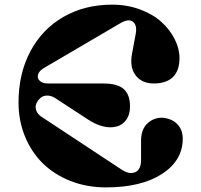

<svg xmlns="http://www.w3.org/2000/svg" viewBox="-20 -795 870 830"><path d="M438 15.1Q355 15.1 284.2 -12.9Q213.4 -41 164.3 -89.6Q115.2 -138.2 87.6 -206.1Q60.1 -273.9 60.1 -352.1Q60.1 -476.6 111.3 -573Q162.6 -669.4 254.6 -722.2Q346.7 -774.9 464.8 -774.9Q529.3 -774.9 585.2 -754.2Q641.1 -733.4 677.7 -700.2Q714.4 -667 735.1 -626Q755.9 -585 755.9 -543.9Q755.9 -489.3 727.3 -461.7Q698.7 -434.1 645 -434.1Q593.3 -434.1 566.4 -469.2Q539.6 -504.4 550.8 -563L566.9 -649.9Q573.2 -685.1 555.7 -700.2Q538.1 -715.3 503.9 -696.8L169.9 -501Q149.4 -488.8 144.5 -472.9Q139.6 -457 151.9 -445.6Q164.1 -434.1 187 -434.1H426.8Q487.3 -434.1 514.6 -410.2Q542 -386.2 542 -335Q542 -292.5 518.1 -267.8Q494.1 -243.2 451.7 -244.9Q409.2 -246.6 359.9 -278.8L216.8 -372.1Q199.7 -382.3 182.6 -381.8Q165.5 -381.3 154.1 -370.8Q142.6 -360.4 137 -346.9Q131.3 -333.5 136.7 -317.6Q142.1 -301.8 158.2 -291L503.9 -63Q537.6 -39.6 563.7 -50.3Q589.8 -61 589.8 -104V-187Q589.8 -247.6 632.8 -273.4Q667.5 -293.9 708.5 -281.2Q748.5 -268.6 763.7 -231.4Q770 -214.8 770 -195.8Q770 -101.1 680.2 -43Q590.3 15.1 438 15.1Z"/></svg>

Font: Pilowlava
Style: Regular
Weight: 400
Designer: Anton Moglia, Jérémy Landes, Maksym Kobuzan (Cyrillic), Velvetyne Type Foundry
Foundry: Anton Moglia, Jérémy Landes, Velvetyne Type Foundry
Version: Version 1.001;hotconv 1.0.109;makeotfexe 2.5.65596